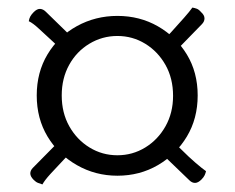

<svg xmlns="http://www.w3.org/2000/svg" viewBox="-20 -614 621 507"><path d="M290 -150Q232 -150 183 -178Q134 -206 105.5 -253.5Q77 -301 77 -362Q77 -423 105.5 -470.5Q134 -518 183 -545Q232 -572 290 -572Q349 -572 397 -544.5Q445 -517 473.5 -470Q502 -423 502 -362Q502 -301 473.5 -253.5Q445 -206 397 -178Q349 -150 290 -150ZM290 -204Q330 -204 363.5 -224.5Q397 -245 417 -280.5Q437 -316 437 -361Q437 -407 417 -442.5Q397 -478 363.5 -498.5Q330 -519 290 -519Q250 -519 216 -498.5Q182 -478 162.5 -442.5Q143 -407 143 -362Q143 -316 163 -280.5Q183 -245 216.5 -224.5Q250 -204 290 -204ZM149 -476 122 -502Q100 -522 83.5 -537.5Q67 -553 56 -558Q57 -565 60 -570.5Q63 -576 69 -582Q78 -591 86 -590.5Q94 -590 101 -583L180 -506ZM436 -471 405 -501 431 -528Q451 -550 466 -567Q481 -584 488 -594Q494 -593 499.5 -591Q505 -589 511 -582Q520 -574 520 -565.5Q520 -557 513 -550ZM480 -138 400 -215 431 -246 458 -220Q479 -199 496.5 -184Q514 -169 524 -162Q523 -157 520.5 -151.5Q518 -146 512 -140Q503 -131 495 -131Q487 -131 480 -138ZM92 -127Q86 -129 80.5 -131Q75 -133 69 -139Q60 -148 60 -156Q60 -164 67 -171L145 -250L175 -220L149 -193Q128 -171 113 -154.5Q98 -138 92 -127Z"/></svg>

Font: Arima Thin Medium
Style: Regular
Weight: 500
Version: Version 1.100